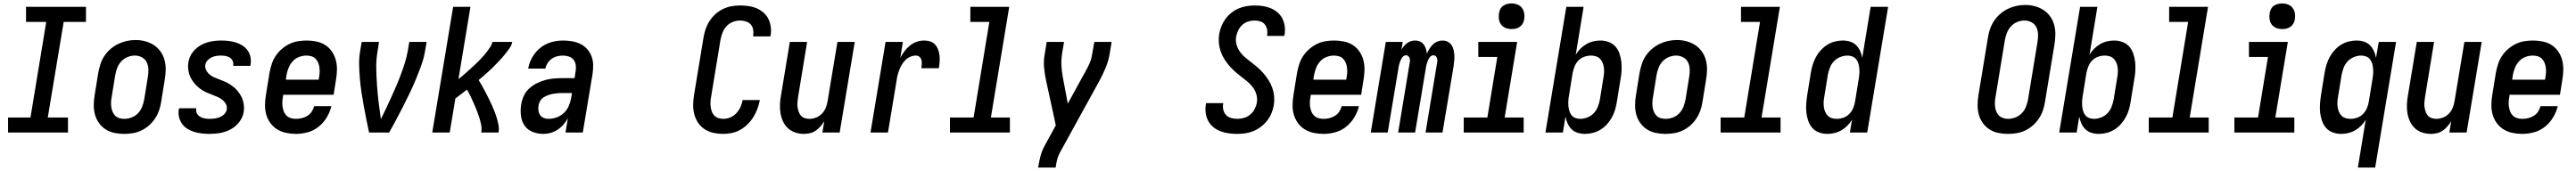

<svg xmlns="http://www.w3.org/2000/svg" viewBox="-20 -775 15040 1000"><path d="M27 0V-88H158L250 -647H132V-735H482V-647H352L259 -88H377V0Z M704 8Q675 8 647 2Q619 -4 596 -19Q573 -34 557 -57Q541 -80 534 -107Q527 -134 527.5 -163Q528 -192 533 -221L554 -351Q559 -377 567 -401.5Q575 -426 590 -448.5Q605 -471 626 -489Q647 -507 671 -518.5Q695 -530 720.5 -535.5Q746 -541 772 -541Q801 -541 828.5 -533.5Q856 -526 879 -511Q902 -496 918 -473Q934 -450 941 -423Q948 -396 947.5 -367Q947 -338 942 -309L921 -179Q917 -153 908.5 -128.5Q900 -104 885 -81.5Q870 -59 849.5 -41Q829 -23 804.5 -11.5Q780 0 754.5 4Q729 8 704 8ZM706 -80Q727 -80 748.5 -88Q770 -96 786 -113Q802 -130 810 -151Q818 -172 822 -193L843 -323Q847 -345 846.5 -368Q846 -391 837 -410Q828 -429 809 -439.5Q790 -450 767 -450Q746 -450 725 -441.5Q704 -433 688.5 -416.5Q673 -400 665 -379Q657 -358 653 -337L632 -207Q629 -192 628.5 -177Q628 -162 630 -148Q632 -134 637.5 -121Q643 -108 653 -98Q663 -88 677 -84Q691 -80 706 -80Z M1204 8Q1181 8 1158.5 5.5Q1136 3 1114.5 -3.5Q1093 -10 1074.5 -21.5Q1056 -33 1043.5 -50.5Q1031 -68 1025.5 -90Q1020 -112 1024 -135Q1025 -137 1025 -138.5Q1025 -140 1026 -142H1126Q1126 -142 1126 -141Q1126 -140 1126 -139Q1123 -125 1130 -112Q1137 -99 1149 -92Q1161 -85 1175 -82.5Q1189 -80 1204 -80Q1219 -80 1234 -82Q1249 -84 1263.5 -90Q1278 -96 1290 -108Q1302 -120 1304 -135Q1307 -152 1299 -166.5Q1291 -181 1278.5 -191Q1266 -201 1251.5 -207.5Q1237 -214 1221.5 -220Q1206 -226 1191.5 -232Q1177 -238 1163 -246.5Q1149 -255 1137 -265.5Q1125 -276 1115 -288Q1105 -300 1097 -314Q1089 -328 1084.5 -343.5Q1080 -359 1078.5 -376Q1077 -393 1080 -410Q1083 -430 1092.5 -449Q1102 -468 1117 -483.5Q1132 -499 1151 -510Q1170 -521 1190 -527Q1210 -533 1230.5 -535.5Q1251 -538 1271 -538Q1293 -538 1315 -535.5Q1337 -533 1357.5 -526.5Q1378 -520 1396 -508.5Q1414 -497 1426 -480Q1438 -463 1442.5 -441.5Q1447 -420 1443 -398Q1443 -396 1442.5 -394Q1442 -392 1442 -390H1341Q1342 -391 1342 -392Q1342 -393 1342 -393Q1344 -407 1338.5 -419Q1333 -431 1322 -438Q1311 -445 1298 -447.5Q1285 -450 1271 -450Q1257 -450 1243 -448Q1229 -446 1215.5 -439.5Q1202 -433 1191.5 -421.5Q1181 -410 1179 -396Q1176 -379 1184 -364Q1192 -349 1204 -339Q1216 -329 1231 -322.5Q1246 -316 1261 -310.5Q1276 -305 1291 -298.5Q1306 -292 1319.5 -283.5Q1333 -275 1345.5 -265Q1358 -255 1368 -242.5Q1378 -230 1386 -216Q1394 -202 1398.5 -186.5Q1403 -171 1404.5 -154.5Q1406 -138 1403 -121Q1398 -89 1377.5 -62Q1357 -35 1327.5 -19Q1298 -3 1266.5 2.5Q1235 8 1204 8Z M1708 8Q1679 8 1650.5 2Q1622 -4 1598.5 -18.5Q1575 -33 1558.5 -56Q1542 -79 1534.5 -106Q1527 -133 1527.5 -162.5Q1528 -192 1533 -221L1554 -351Q1559 -377 1567 -401.5Q1575 -426 1590 -448.5Q1605 -471 1626 -489Q1647 -507 1671 -518.5Q1695 -530 1720.5 -534Q1746 -538 1771 -538Q1800 -538 1828.5 -532Q1857 -526 1880 -511Q1903 -496 1918.5 -473Q1934 -450 1941 -423Q1948 -396 1947.5 -367Q1947 -338 1942 -309L1928 -221H1634L1632 -207Q1629 -192 1628.5 -177Q1628 -162 1630.5 -147.5Q1633 -133 1638.5 -120Q1644 -107 1654.5 -97.5Q1665 -88 1679 -84Q1693 -80 1708 -80Q1725 -80 1742 -84Q1759 -88 1774.5 -97.5Q1790 -107 1800 -122Q1810 -137 1814 -154H1915Q1907 -120 1888 -88.5Q1869 -57 1840.5 -34Q1812 -11 1777 -1.5Q1742 8 1708 8ZM1649 -309H1841L1843 -323Q1846 -338 1846.5 -353Q1847 -368 1845 -382Q1843 -396 1837.5 -409Q1832 -422 1822 -432Q1812 -442 1798 -446Q1784 -450 1769 -450Q1748 -450 1726.5 -442Q1705 -434 1689.5 -417Q1674 -400 1665.5 -379Q1657 -358 1653 -337Z M2135 0Q2127 -39 2119 -77.5Q2111 -116 2104 -155.5Q2097 -195 2091 -234Q2085 -273 2081.5 -313.5Q2078 -354 2077 -395Q2076 -436 2083 -477L2092 -530H2193L2185 -477Q2176 -426 2177 -375.5Q2178 -325 2181.5 -275Q2185 -225 2191 -176Q2197 -127 2204 -78Q2220 -110 2235.5 -143Q2251 -176 2266 -209Q2281 -242 2295 -275Q2309 -308 2321.5 -341.5Q2334 -375 2344.5 -409Q2355 -443 2361 -477L2370 -530H2471L2462 -477Q2455 -435 2440.5 -394.5Q2426 -354 2409.5 -314Q2393 -274 2374 -234Q2355 -194 2335 -155Q2315 -116 2294.5 -77Q2274 -38 2252 0Z M2504 0 2626 -735H2727L2657 -312Q2669 -322 2680.5 -331.5Q2692 -341 2703 -351Q2714 -361 2725 -371Q2736 -381 2747 -391Q2758 -401 2768.5 -411.5Q2779 -422 2789.5 -433Q2800 -444 2809.5 -455.5Q2819 -467 2828 -479Q2837 -491 2845 -503.5Q2853 -516 2855 -530H2971Q2968 -512 2957.5 -496.5Q2947 -481 2935.5 -466Q2924 -451 2911.5 -437Q2899 -423 2886 -409.5Q2873 -396 2859.5 -382.5Q2846 -369 2832 -356.5Q2818 -344 2804 -331.5Q2790 -319 2775 -307Q2786 -289 2796 -271Q2806 -253 2815.5 -235Q2825 -217 2834 -198.5Q2843 -180 2851.5 -161.5Q2860 -143 2867.5 -123.5Q2875 -104 2881 -84Q2887 -64 2891 -43Q2895 -22 2891 0H2790Q2794 -23 2789.5 -45.5Q2785 -68 2778 -89.5Q2771 -111 2763 -131.5Q2755 -152 2746 -172Q2737 -192 2727.5 -212Q2718 -232 2707 -251Q2690 -238 2673 -225Q2656 -212 2639 -199L2606 0Z M3153 8Q3120 8 3090.5 -3.5Q3061 -15 3043.5 -40Q3026 -65 3022 -98Q3018 -131 3023 -163Q3027 -188 3038 -213Q3049 -238 3069 -256.5Q3089 -275 3113.5 -287.5Q3138 -300 3163.5 -307Q3189 -314 3214.5 -316Q3240 -318 3265 -318H3335L3341 -357Q3344 -375 3342 -393Q3340 -411 3330 -424.5Q3320 -438 3303 -444Q3286 -450 3268 -450Q3251 -450 3234 -446Q3217 -442 3202 -431.5Q3187 -421 3177.5 -406Q3168 -391 3164 -374H3064Q3068 -397 3077.5 -419Q3087 -441 3101.5 -460.5Q3116 -480 3135.5 -495.5Q3155 -511 3177 -520.5Q3199 -530 3222 -534Q3245 -538 3268 -538Q3294 -538 3320.5 -533.5Q3347 -529 3369 -518Q3391 -507 3408 -488.5Q3425 -470 3434 -446Q3443 -422 3443.5 -395.5Q3444 -369 3440 -342L3383 0H3282L3296 -83Q3285 -64 3270 -46.5Q3255 -29 3236 -16.5Q3217 -4 3195.5 2Q3174 8 3153 8ZM3183 -80Q3206 -80 3230 -88.5Q3254 -97 3272.5 -114.5Q3291 -132 3301 -155Q3311 -178 3315 -202L3320 -231H3265Q3251 -231 3237 -230Q3223 -229 3209.5 -226.5Q3196 -224 3182 -219Q3168 -214 3155.5 -206.5Q3143 -199 3135 -186Q3127 -173 3125 -159Q3122 -144 3124 -129Q3126 -114 3133.5 -102.5Q3141 -91 3154.5 -85.5Q3168 -80 3183 -80Z M4203 8Q4174 8 4146 2Q4118 -4 4095 -19Q4072 -34 4056.5 -57Q4041 -80 4034 -107Q4027 -134 4027.5 -163Q4028 -192 4033 -222L4088 -556Q4092 -581 4100.5 -605.5Q4109 -630 4123.5 -652.5Q4138 -675 4158 -693Q4178 -711 4202 -722.5Q4226 -734 4251 -738.5Q4276 -743 4301 -743Q4326 -743 4351 -739.5Q4376 -736 4398 -726.5Q4420 -717 4438 -701.5Q4456 -686 4466.5 -665Q4477 -644 4480.5 -619Q4484 -594 4480 -569Q4479 -567 4479 -565.5Q4479 -564 4478 -562H4378Q4378 -563 4378 -563.5Q4378 -564 4378 -565Q4381 -583 4378 -601Q4375 -619 4364 -631.5Q4353 -644 4336 -649.5Q4319 -655 4301 -655Q4280 -655 4258.5 -646.5Q4237 -638 4222 -621.5Q4207 -605 4199 -584Q4191 -563 4187 -542L4132 -207Q4129 -193 4128.5 -178Q4128 -163 4130 -148.5Q4132 -134 4137 -121Q4142 -108 4151.5 -98.5Q4161 -89 4175 -84.5Q4189 -80 4203 -80Q4224 -80 4244.5 -88.5Q4265 -97 4280 -113.5Q4295 -130 4304 -149.5Q4313 -169 4316 -190H4417Q4412 -165 4403 -140Q4394 -115 4380 -92Q4366 -69 4346.5 -49.5Q4327 -30 4303.5 -16.5Q4280 -3 4254.5 2.5Q4229 8 4203 8Z M4674 8Q4647 8 4622.5 -0.5Q4598 -9 4580 -26Q4562 -43 4551.5 -66.5Q4541 -90 4537 -115.5Q4533 -141 4534.5 -168Q4536 -195 4541 -221L4592 -530H4693L4640 -207Q4638 -193 4636.5 -178Q4635 -163 4637 -149.5Q4639 -136 4643.5 -122.5Q4648 -109 4656.5 -99Q4665 -89 4678.5 -84.5Q4692 -80 4707 -80Q4726 -80 4745 -87.5Q4764 -95 4778.5 -109.5Q4793 -124 4801 -143Q4809 -162 4812 -181L4870 -530H4971L4883 0H4782L4793 -66Q4783 -50 4770.5 -35.5Q4758 -21 4742.5 -10.5Q4727 0 4709 4Q4691 8 4674 8Z M5063 0 5151 -530H5252L5237 -436Q5247 -456 5261 -475Q5275 -494 5293 -508.5Q5311 -523 5332.5 -530.5Q5354 -538 5376 -538Q5395 -538 5412 -532.5Q5429 -527 5440.5 -514Q5452 -501 5458 -484.5Q5464 -468 5466 -450Q5468 -432 5466.5 -413Q5465 -394 5462 -376H5360Q5362 -388 5362.5 -400.5Q5363 -413 5360.5 -424Q5358 -435 5349 -442.5Q5340 -450 5328 -450Q5311 -450 5295 -443Q5279 -436 5267 -424Q5255 -412 5246 -397Q5237 -382 5231 -366Q5225 -350 5221 -334.5Q5217 -319 5215 -302L5165 0Z M5527 0V-88H5665L5757 -647H5646V-735H5873L5766 -88H5877V0Z M6042 205 6043 198Q6048 167 6056 136.5Q6064 106 6080 77L6145 -42L6088 -305Q6080 -342 6076.5 -380Q6073 -418 6080 -457L6092 -530H6193L6181 -457Q6176 -422 6178 -388.5Q6180 -355 6186 -323L6215 -169L6313 -348Q6314 -349 6315 -350.5Q6316 -352 6317 -354V-355Q6331 -379 6342 -404.5Q6353 -430 6357 -457L6370 -530H6471L6459 -457Q6452 -418 6436.5 -380Q6421 -342 6401 -305L6168 119Q6158 138 6153 158Q6148 178 6145 198L6144 205Z M7204 8Q7179 8 7154 4.5Q7129 1 7106.5 -7.5Q7084 -16 7065.5 -31Q7047 -46 7035.5 -67Q7024 -88 7020.5 -113Q7017 -138 7021 -163Q7021 -165 7021.5 -167.5Q7022 -170 7023 -172H7123Q7123 -171 7122.5 -170Q7122 -169 7122 -167Q7119 -149 7123.5 -131.5Q7128 -114 7139.5 -102Q7151 -90 7168.5 -85Q7186 -80 7204 -80Q7224 -80 7243.5 -85.5Q7263 -91 7279.5 -104.5Q7296 -118 7305.5 -136Q7315 -154 7319 -174Q7323 -200 7316 -223.5Q7309 -247 7294.5 -266Q7280 -285 7261.5 -300Q7243 -315 7224 -329.5Q7205 -344 7187.5 -360Q7170 -376 7154.5 -394.5Q7139 -413 7127 -433Q7115 -453 7107 -476.5Q7099 -500 7097 -525Q7095 -550 7099 -576Q7103 -599 7112 -621.5Q7121 -644 7135.5 -664Q7150 -684 7170 -700Q7190 -716 7212.5 -725.5Q7235 -735 7258.5 -739Q7282 -743 7305 -743Q7330 -743 7354 -739.5Q7378 -736 7399.5 -727Q7421 -718 7439 -703Q7457 -688 7467.5 -667.5Q7478 -647 7481.5 -623Q7485 -599 7481 -574Q7480 -572 7479.5 -569.5Q7479 -567 7479 -565H7378Q7379 -566 7379 -567Q7379 -568 7379 -569Q7382 -587 7378.5 -603.5Q7375 -620 7365 -632.5Q7355 -645 7338.5 -650Q7322 -655 7305 -655Q7286 -655 7267.5 -649Q7249 -643 7234 -629.5Q7219 -616 7210.5 -598Q7202 -580 7198 -561Q7194 -536 7201 -512Q7208 -488 7222.5 -469Q7237 -450 7255.5 -435Q7274 -420 7293 -405.5Q7312 -391 7329.5 -375Q7347 -359 7362 -341Q7377 -323 7389.5 -302.5Q7402 -282 7410 -258.5Q7418 -235 7420 -210.5Q7422 -186 7418 -160Q7414 -136 7404.5 -113Q7395 -90 7379.5 -70Q7364 -50 7343 -34Q7322 -18 7299 -8.5Q7276 1 7252 4.5Q7228 8 7204 8Z M7708 8Q7679 8 7650.5 2Q7622 -4 7598.5 -18.5Q7575 -33 7558.5 -56Q7542 -79 7534.5 -106Q7527 -133 7527.5 -162.5Q7528 -192 7533 -221L7554 -351Q7559 -377 7567 -401.5Q7575 -426 7590 -448.5Q7605 -471 7626 -489Q7647 -507 7671 -518.5Q7695 -530 7720.5 -534Q7746 -538 7771 -538Q7800 -538 7828.5 -532Q7857 -526 7880 -511Q7903 -496 7918.5 -473Q7934 -450 7941 -423Q7948 -396 7947.5 -367Q7947 -338 7942 -309L7928 -221H7634L7632 -207Q7629 -192 7628.5 -177Q7628 -162 7630.5 -147.5Q7633 -133 7638.5 -120Q7644 -107 7654.5 -97.5Q7665 -88 7679 -84Q7693 -80 7708 -80Q7725 -80 7742 -84Q7759 -88 7774.5 -97.5Q7790 -107 7800 -122Q7810 -137 7814 -154H7915Q7907 -120 7888 -88.5Q7869 -57 7840.5 -34Q7812 -11 7777 -1.5Q7742 8 7708 8ZM7649 -309H7841L7843 -323Q7846 -338 7846.5 -353Q7847 -368 7845 -382Q7843 -396 7837.5 -409Q7832 -422 7822 -432Q7812 -442 7798 -446Q7784 -450 7769 -450Q7748 -450 7726.5 -442Q7705 -434 7689.5 -417Q7674 -400 7665.5 -379Q7657 -358 7653 -337Z M7984 0 8072 -530H8171L8163 -485Q8170 -496 8178.5 -506Q8187 -516 8197 -523.5Q8207 -531 8219.5 -534.5Q8232 -538 8243 -538Q8259 -538 8272 -532Q8285 -526 8293.5 -514.5Q8302 -503 8306 -489.5Q8310 -476 8312 -461Q8318 -476 8326.5 -489.5Q8335 -503 8346.5 -514.5Q8358 -526 8373 -532Q8388 -538 8403 -538Q8420 -538 8433.5 -531Q8447 -524 8455.5 -511.5Q8464 -499 8467.5 -484Q8471 -469 8472 -453Q8473 -437 8471.5 -421Q8470 -405 8468 -389L8403 0H8304L8371 -405Q8373 -413 8373 -420.5Q8373 -428 8371 -435Q8369 -442 8363 -447Q8357 -452 8350 -452Q8342 -452 8335 -446.5Q8328 -441 8324 -434Q8320 -427 8317 -419Q8314 -411 8311.5 -403.5Q8309 -396 8307.5 -388Q8306 -380 8305 -372L8243 0H8144L8211 -405Q8213 -413 8213 -420.5Q8213 -428 8211 -435Q8209 -442 8203 -447Q8197 -452 8190 -452Q8182 -452 8175 -446.5Q8168 -441 8164 -434Q8160 -427 8157 -419Q8154 -411 8151.5 -403.5Q8149 -396 8147.5 -388Q8146 -380 8145 -372L8083 0Z M8527 0V-88H8665L8723 -442H8612V-530H8839L8766 -88H8877V0ZM8806 -605Q8788 -605 8771.5 -611.5Q8755 -618 8745 -631.5Q8735 -645 8732.5 -662.5Q8730 -680 8733 -698Q8735 -711 8741 -722.5Q8747 -734 8758 -741.5Q8769 -749 8781.5 -752Q8794 -755 8806 -755Q8824 -755 8840.5 -748.5Q8857 -742 8867 -728.5Q8877 -715 8880 -697.5Q8883 -680 8880 -662Q8878 -649 8871.5 -637.5Q8865 -626 8854.5 -618.5Q8844 -611 8831.5 -608Q8819 -605 8806 -605Z M9235 8Q9213 8 9192 1.5Q9171 -5 9156.5 -19.5Q9142 -34 9133.5 -53Q9125 -72 9121 -93L9106 0H9004L9126 -735H9227L9181 -455Q9192 -474 9208 -490Q9224 -506 9243 -517Q9262 -528 9283 -533Q9304 -538 9325 -538Q9351 -538 9374.5 -529Q9398 -520 9413.5 -502Q9429 -484 9437 -460Q9445 -436 9447.5 -411.5Q9450 -387 9448.5 -360.5Q9447 -334 9442 -309L9421 -179Q9417 -155 9410.5 -132.5Q9404 -110 9392 -88.5Q9380 -67 9363.5 -48.5Q9347 -30 9326 -17Q9305 -4 9281.5 2Q9258 8 9235 8ZM9207 -80Q9228 -80 9249.5 -88.5Q9271 -97 9286.5 -113.5Q9302 -130 9310 -151Q9318 -172 9322 -193L9343 -323Q9346 -338 9346.5 -353Q9347 -368 9345 -382Q9343 -396 9337.5 -409Q9332 -422 9322 -432Q9312 -442 9298 -446Q9284 -450 9270 -450Q9250 -450 9230.5 -443Q9211 -436 9196.5 -421Q9182 -406 9174.5 -387Q9167 -368 9163 -349L9142 -219Q9139 -203 9138 -187.5Q9137 -172 9138 -157.5Q9139 -143 9143 -128.5Q9147 -114 9155.5 -102.5Q9164 -91 9178 -85.5Q9192 -80 9207 -80Z M9704 8Q9675 8 9647 2Q9619 -4 9596 -19Q9573 -34 9557 -57Q9541 -80 9534 -107Q9527 -134 9527.5 -163Q9528 -192 9533 -221L9554 -351Q9559 -377 9567 -401.5Q9575 -426 9590 -448.5Q9605 -471 9626 -489Q9647 -507 9671 -518.5Q9695 -530 9720.5 -535.5Q9746 -541 9772 -541Q9801 -541 9828.5 -533.5Q9856 -526 9879 -511Q9902 -496 9918 -473Q9934 -450 9941 -423Q9948 -396 9947.5 -367Q9947 -338 9942 -309L9921 -179Q9917 -153 9908.5 -128.5Q9900 -104 9885 -81.5Q9870 -59 9849.5 -41Q9829 -23 9804.5 -11.5Q9780 0 9754.5 4Q9729 8 9704 8ZM9706 -80Q9727 -80 9748.5 -88Q9770 -96 9786 -113Q9802 -130 9810 -151Q9818 -172 9822 -193L9843 -323Q9847 -345 9846.5 -368Q9846 -391 9837 -410Q9828 -429 9809 -439.5Q9790 -450 9767 -450Q9746 -450 9725 -441.5Q9704 -433 9688.5 -416.5Q9673 -400 9665 -379Q9657 -358 9653 -337L9632 -207Q9629 -192 9628.5 -177Q9628 -162 9630 -148Q9632 -134 9637.5 -121Q9643 -108 9653 -98Q9663 -88 9677 -84Q9691 -80 9706 -80Z M10027 0V-88H10165L10257 -647H10146V-735H10373L10266 -88H10377V0Z M10650 8Q10624 8 10600.5 -1Q10577 -10 10561.5 -28Q10546 -46 10538 -70Q10530 -94 10527.5 -118.5Q10525 -143 10527 -169.5Q10529 -196 10533 -221L10554 -351Q10558 -375 10565 -397.5Q10572 -420 10583.5 -441.5Q10595 -463 10612 -481.5Q10629 -500 10649.5 -513Q10670 -526 10693.5 -532Q10717 -538 10740 -538Q10763 -538 10783.5 -531.5Q10804 -525 10818.5 -510.5Q10833 -496 10841.5 -477Q10850 -458 10854 -437L10903 -735H11005L10883 0H10782L10794 -75Q10783 -56 10767 -40Q10751 -24 10732 -13Q10713 -2 10692 3Q10671 8 10650 8ZM10706 -80Q10725 -80 10744.5 -87Q10764 -94 10778.5 -109Q10793 -124 10801 -143Q10809 -162 10812 -181L10833 -311Q10836 -327 10837 -342.5Q10838 -358 10837 -372.5Q10836 -387 10832 -401.5Q10828 -416 10819.5 -427.5Q10811 -439 10797 -444.5Q10783 -450 10768 -450Q10747 -450 10725.5 -441.5Q10704 -433 10688.5 -416.5Q10673 -400 10665 -379Q10657 -358 10653 -337L10632 -207Q10629 -192 10628.5 -177Q10628 -162 10630 -148Q10632 -134 10637.5 -121Q10643 -108 10653 -98Q10663 -88 10677 -84Q10691 -80 10706 -80Z M11704 8Q11675 8 11647 2Q11619 -4 11596 -19Q11573 -34 11557 -57Q11541 -80 11534 -107Q11527 -134 11527.5 -163Q11528 -192 11533 -222L11588 -556Q11592 -582 11600.5 -606.5Q11609 -631 11624 -653.5Q11639 -676 11660 -694Q11681 -712 11705 -723.5Q11729 -735 11754.5 -740.5Q11780 -746 11806 -746Q11835 -746 11862.5 -738.5Q11890 -731 11913 -716Q11936 -701 11952 -678Q11968 -655 11975 -628Q11982 -601 11981.5 -572Q11981 -543 11976 -513L11921 -179Q11917 -153 11908.5 -128.5Q11900 -104 11885 -81.5Q11870 -59 11849.5 -41Q11829 -23 11804.5 -11.5Q11780 0 11754.5 4Q11729 8 11704 8ZM11706 -80Q11727 -80 11748.5 -88.5Q11770 -97 11786 -113.5Q11802 -130 11810 -151Q11818 -172 11822 -193L11877 -528Q11881 -550 11880.5 -573Q11880 -596 11871 -615Q11862 -634 11843 -644.5Q11824 -655 11801 -655Q11780 -655 11759 -646.5Q11738 -638 11722.5 -621Q11707 -604 11699 -583.5Q11691 -563 11687 -542L11632 -207Q11629 -192 11628.5 -177Q11628 -162 11630 -148Q11632 -134 11637.5 -121Q11643 -108 11653 -98.5Q11663 -89 11677 -84.5Q11691 -80 11706 -80Q11706 -80 11706 -80Q11706 -80 11706 -80Z M12235 8Q12213 8 12192 1.5Q12171 -5 12156.5 -19.5Q12142 -34 12133.5 -53Q12125 -72 12121 -93L12106 0H12004L12126 -735H12227L12181 -455Q12192 -474 12208 -490Q12224 -506 12243 -517Q12262 -528 12283 -533Q12304 -538 12325 -538Q12351 -538 12374.5 -529Q12398 -520 12413.5 -502Q12429 -484 12437 -460Q12445 -436 12447.5 -411.5Q12450 -387 12448.5 -360.5Q12447 -334 12442 -309L12421 -179Q12417 -155 12410.5 -132.5Q12404 -110 12392 -88.5Q12380 -67 12363.5 -48.5Q12347 -30 12326 -17Q12305 -4 12281.5 2Q12258 8 12235 8ZM12207 -80Q12228 -80 12249.5 -88.5Q12271 -97 12286.5 -113.5Q12302 -130 12310 -151Q12318 -172 12322 -193L12343 -323Q12346 -338 12346.5 -353Q12347 -368 12345 -382Q12343 -396 12337.5 -409Q12332 -422 12322 -432Q12312 -442 12298 -446Q12284 -450 12270 -450Q12250 -450 12230.5 -443Q12211 -436 12196.5 -421Q12182 -406 12174.5 -387Q12167 -368 12163 -349L12142 -219Q12139 -203 12138 -187.5Q12137 -172 12138 -157.5Q12139 -143 12143 -128.5Q12147 -114 12155.5 -102.5Q12164 -91 12178 -85.5Q12192 -80 12207 -80Z M12527 0V-88H12665L12757 -647H12646V-735H12873L12766 -88H12877V0Z M13027 0V-88H13165L13223 -442H13112V-530H13339L13266 -88H13377V0ZM13306 -605Q13288 -605 13271.5 -611.5Q13255 -618 13245 -631.5Q13235 -645 13232.5 -662.5Q13230 -680 13233 -698Q13235 -711 13241 -722.5Q13247 -734 13258 -741.5Q13269 -749 13281.5 -752Q13294 -755 13306 -755Q13324 -755 13340.5 -748.5Q13357 -742 13367 -728.5Q13377 -715 13380 -697.5Q13383 -680 13380 -662Q13378 -649 13371.5 -637.5Q13365 -626 13354.5 -618.5Q13344 -611 13331.5 -608Q13319 -605 13306 -605Z M13748 205 13794 -75Q13783 -56 13767 -40Q13751 -24 13732 -13Q13713 -2 13692 3Q13671 8 13650 8Q13624 8 13600.5 -1Q13577 -10 13561.5 -28Q13546 -46 13538 -70Q13530 -94 13527.5 -118.5Q13525 -143 13527 -169.5Q13529 -196 13533 -221L13554 -351Q13558 -375 13565 -397.5Q13572 -420 13583.5 -441.5Q13595 -463 13612 -481.5Q13629 -500 13649.5 -513Q13670 -526 13693.5 -532Q13717 -538 13740 -538Q13763 -538 13783.5 -531.5Q13804 -525 13818.5 -510.5Q13833 -496 13841.5 -477Q13850 -458 13854 -437L13870 -530H13971L13849 205ZM13706 -80Q13725 -80 13744.5 -87Q13764 -94 13778.5 -109Q13793 -124 13801 -143Q13809 -162 13812 -181L13833 -311Q13836 -327 13837 -342.5Q13838 -358 13837 -372.5Q13836 -387 13832 -401.5Q13828 -416 13819.5 -427.5Q13811 -439 13797 -444.5Q13783 -450 13768 -450Q13747 -450 13725.5 -441.5Q13704 -433 13688.5 -416.5Q13673 -400 13665 -379Q13657 -358 13653 -337L13632 -207Q13629 -192 13628.5 -177Q13628 -162 13630 -148Q13632 -134 13637.5 -121Q13643 -108 13653 -98Q13663 -88 13677 -84Q13691 -80 13706 -80Z M14174 8Q14147 8 14122.5 -0.5Q14098 -9 14080 -26Q14062 -43 14051.5 -66.5Q14041 -90 14037 -115.5Q14033 -141 14034.5 -168Q14036 -195 14041 -221L14092 -530H14193L14140 -207Q14138 -193 14136.5 -178Q14135 -163 14137 -149.5Q14139 -136 14143.5 -122.5Q14148 -109 14156.5 -99Q14165 -89 14178.5 -84.5Q14192 -80 14207 -80Q14226 -80 14245 -87.5Q14264 -95 14278.5 -109.5Q14293 -124 14301 -143Q14309 -162 14312 -181L14370 -530H14471L14383 0H14282L14293 -66Q14283 -50 14270.5 -35.5Q14258 -21 14242.5 -10.5Q14227 0 14209 4Q14191 8 14174 8Z M14708 8Q14679 8 14650.5 2Q14622 -4 14598.5 -18.5Q14575 -33 14558.5 -56Q14542 -79 14534.5 -106Q14527 -133 14527.5 -162.5Q14528 -192 14533 -221L14554 -351Q14559 -377 14567 -401.5Q14575 -426 14590 -448.5Q14605 -471 14626 -489Q14647 -507 14671 -518.5Q14695 -530 14720.5 -534Q14746 -538 14771 -538Q14800 -538 14828.5 -532Q14857 -526 14880 -511Q14903 -496 14918.5 -473Q14934 -450 14941 -423Q14948 -396 14947.5 -367Q14947 -338 14942 -309L14928 -221H14634L14632 -207Q14629 -192 14628.5 -177Q14628 -162 14630.5 -147.5Q14633 -133 14638.5 -120Q14644 -107 14654.5 -97.5Q14665 -88 14679 -84Q14693 -80 14708 -80Q14725 -80 14742 -84Q14759 -88 14774.5 -97.5Q14790 -107 14800 -122Q14810 -137 14814 -154H14915Q14907 -120 14888 -88.5Q14869 -57 14840.5 -34Q14812 -11 14777 -1.5Q14742 8 14708 8ZM14649 -309H14841L14843 -323Q14846 -338 14846.5 -353Q14847 -368 14845 -382Q14843 -396 14837.5 -409Q14832 -422 14822 -432Q14812 -442 14798 -446Q14784 -450 14769 -450Q14748 -450 14726.5 -442Q14705 -434 14689.5 -417Q14674 -400 14665.5 -379Q14657 -358 14653 -337Z"/></svg>

Font: Iosevka Curly Semibold Oblique
Style: Regular
Weight: 600
Italic angle: -9°
Monospace: yes
Designer: Belleve Invis
Foundry: Belleve Invis
Version: Version 11.1.0; ttfautohint (v1.8.3)